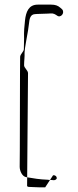

<svg xmlns="http://www.w3.org/2000/svg" viewBox="-20 -745 335 829"><path d="M83 -533C83 -522 68 -512 67 -500C66 -499 66 -26 65 -25C65 -7 76 18 94 20C122 25 153 30 186 31C187 32 209 32 210 33C218 34 226 29 225 23C225 17 218 10 209 12L175 64C159 64 142 64 128 63L105 62C95 61 104 61 97 59L101 -429C101 -441 84 -452 84 -463C84 -483 87 -499 86 -518C86 -534 99 -599 101 -613C101 -615 105 -640 105 -642C107 -662 110 -683 131 -684C131 -685 198 -686 198 -687C212 -688 218 -683 226 -678C242 -665 262 -690 248 -705L240 -712C230 -721 218 -725 201 -725H143C104 -725 92 -694 88 -657C85 -631 83 -609 84 -579C84 -565 83 -551 83 -533Z"/></svg>

Font: Photofail
Style: Regular
Weight: 400
Foundry: Cannot Into Space Fonts
Version: Version 0.97